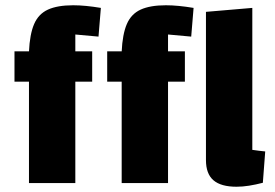

<svg xmlns="http://www.w3.org/2000/svg" viewBox="-20 -695 1044 729"><path d="M266 0H90V-499Q93 -565 109.5 -603.5Q126 -642 162 -658.5Q198 -675 258 -675Q281 -675 307 -672.5Q333 -670 363 -665L354 -556L266 -564ZM330 -500V-385H35V-500ZM618 0H442V-499Q445 -565 461.5 -603.5Q478 -642 514 -658.5Q550 -675 610 -675Q633 -675 659 -672.5Q685 -670 715 -665L706 -556L618 -564ZM682 -500V-385H387V-500ZM938 -126Q952 -124 964 -122.5Q976 -121 987 -120L978 -1Q951 6 926 10Q901 14 878 14Q819 14 790.5 -10.5Q762 -35 762 -87V-650L938 -665Z"/></svg>

Font: Changa
Style: Bold
Weight: 700
Designer: Eduardo Rodriguez Tunni
Foundry: Eduardo Rodriguez Tunni
Version: Version 3.002; ttfautohint (v1.8.2)